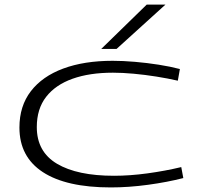

<svg xmlns="http://www.w3.org/2000/svg" viewBox="-20 -810 866 840"><path d="M65 -252Q65 -346 115 -411Q165 -476 256.5 -510Q348 -544 473 -544Q518 -544 570.5 -539.5Q623 -535 674 -527Q725 -519 767 -508L758 -457Q714 -467 664 -475Q614 -483 564.5 -487.5Q515 -492 474 -492Q372 -492 297.5 -465.5Q223 -439 182 -386.5Q141 -334 141 -254Q141 -146 229.5 -93.5Q318 -41 479 -41Q548 -41 625 -51.5Q702 -62 773 -79L782 -31Q712 -13 627.5 -1.5Q543 10 465 10Q270 10 167.5 -57Q65 -124 65 -252ZM423 -596 622 -790H704L490 -596Z"/></svg>

Font: Georama ExtraExtended Light
Style: Regular
Weight: 300
Width: 8
Designer: Jean-Baptiste Levee
Foundry: Production Type
Version: Version 1.000